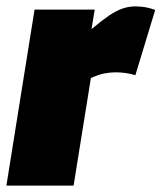

<svg xmlns="http://www.w3.org/2000/svg" viewBox="-29 -580 505 600"><path d="M267 -550 257 -489Q288 -515 310.5 -530.5Q333 -546 353 -553Q373 -560 394 -560Q410 -560 425 -557.5Q440 -555 456 -549L394 -345Q378 -350 362 -352Q346 -354 333 -354Q315 -354 297 -350.5Q279 -347 255 -336L201 0H-9L79 -550Z"/></svg>

Font: Georama ExtraCondensed Thin Black
Style: Italic
Weight: 900
Italic angle: -9°
Version: Version 1.001